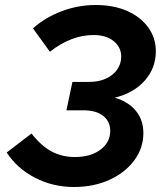

<svg xmlns="http://www.w3.org/2000/svg" viewBox="-20 -730 646 760"><path d="M272.6 10.2Q189 10.2 118.2 -26.6Q47.4 -63.4 6.5 -126.3L104.7 -201.5Q142.9 -152.6 184.2 -130.5Q225.4 -108.4 276.5 -108.4Q338.8 -108.4 377.5 -137.4Q416.3 -166.3 416.3 -212.2Q416.3 -249.4 388.4 -271.4Q360.6 -293.4 309.6 -293.4H243L266.7 -405.8H333.7Q370.4 -405.8 398.8 -418.6Q427.2 -431.3 443.5 -454.2Q459.8 -477.1 459.8 -505.7Q459.8 -542.7 430.3 -567Q400.8 -591.3 350.4 -591.3Q305.7 -591.3 262.5 -574.7Q219.2 -558 177.5 -525.1L110.5 -617.8Q159.8 -661.6 224.9 -685.9Q289.9 -710.2 358.3 -710.2Q430 -710.2 483.5 -686.5Q537 -662.8 566.9 -621.2Q596.9 -579.7 596.9 -527.4Q596.9 -460.5 553 -411Q509.1 -361.5 434.5 -343.4Q489.1 -326.9 518.3 -290.7Q547.5 -254.5 547.5 -203.2Q547.5 -143.5 511.3 -94.9Q475.1 -46.3 412.9 -18Q350.7 10.2 272.6 10.2Z"/></svg>

Font: Red Hat Display VF
Style: Italic
Weight: 300
Italic angle: -12°
Designer: Pentagram, MCKL
Foundry: Pentagram, MCKL
Version: Version 1.010